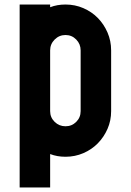

<svg xmlns="http://www.w3.org/2000/svg" viewBox="-20 -695 580 850"><path d="M202 -203Q202 -175 222 -155.5Q242 -136 270 -136Q298 -136 317.5 -155.5Q337 -175 337 -203V-472Q337 -500 317.5 -520Q298 -540 270 -540Q242 -540 222 -520Q202 -500 202 -472ZM67 -675H202V-663Q233 -675 270 -675Q312 -675 349 -659Q386 -643 413 -615.5Q440 -588 456 -551Q472 -514 472 -472V-203Q472 -161 456 -124.5Q440 -88 413 -60.5Q386 -33 349 -17Q312 -1 270 -1Q233 -1 202 -13V135H67Z"/></svg>

Font: Transit CAT
Style: Regular
Weight: 400
Designer: Peter Wiegel
Foundry: Peter Wiegel
Version: 1.000